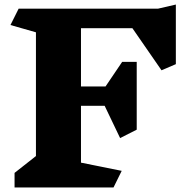

<svg xmlns="http://www.w3.org/2000/svg" viewBox="-20 -824 822 844"><path d="M753 -542 690 -515 562 -700H336V-444H444L517 -552H581V-254L508 -217L440 -359H336V-109L515 -73L479 0H44V-64L138 -138V-682L26 -714L62 -786H675L753 -804Z"/></svg>

Font: Inknut Antiqua ExtraBold
Style: Regular
Weight: 800
Designer: Claus Eggers Sørensen
Foundry: Claus Eggers Sørensen
Version: Version 1.003; ttfautohint (v1.8.2) -l 8 -r 50 -G 200 -x 14 